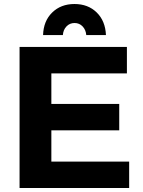

<svg xmlns="http://www.w3.org/2000/svg" viewBox="-20 -933 708 953"><path d="M77.1 -700.2H609.9V-568.8H234.9V-417H571.8V-286.1H234.9V-130.9H621.1V0H77.1ZM505.9 -758.8H408.2Q406.2 -784.7 390.1 -801.8Q374 -818.8 350.1 -818.8Q326.2 -818.8 310.1 -802Q293.9 -785.2 292 -758.8H193.8Q195.8 -828.6 239 -870.8Q282.2 -913.1 349.6 -913.1Q417 -913.1 460 -871.1Q502.9 -829.1 505.9 -758.8Z"/></svg>

Font: Montserrat-SemiBold
Style: Regular
Weight: 600
Designer: Julieta Ulanovsky
Foundry: Julieta Ulanovsky
Version: Version 6.001